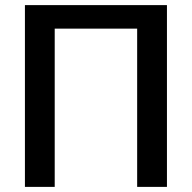

<svg xmlns="http://www.w3.org/2000/svg" viewBox="-20 -731 750 751"><path d="M633 0H516.5V-619H194V0H77.5V-711H633Z"/></svg>

Font: Roberto Sans Medium
Style: Regular
Weight: 500
Designer: Google (font) & Cristiano Sobral (main changes)
Version: Version 1.000;October 12, 2021;FontCreator 14.0.0.2814 64-bi